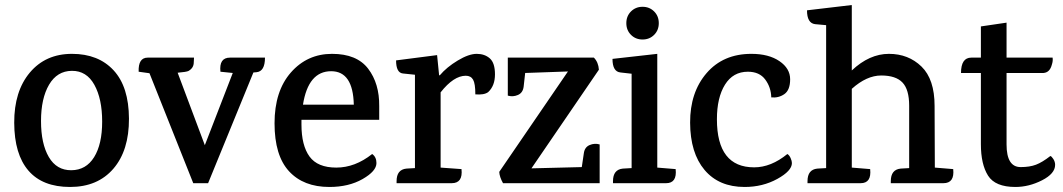

<svg xmlns="http://www.w3.org/2000/svg" viewBox="-20 -728 4226 763"><path d="M265.5 -446.5Q207 -446 175 -391.5Q143 -337 143 -247Q143 -157 174 -104Q205 -51 263.5 -51.5Q322 -52 354 -103.5Q386 -155 386 -245Q386 -335 355 -391Q324 -447 265.5 -446.5ZM36.5 -240Q36 -365 98.5 -439.5Q161 -514 266 -514Q371 -514 431.5 -448.5Q492 -383 492.5 -256.5Q493 -130 430.5 -57.5Q368 15 258.5 15Q149 15 93 -50Q37 -115 36.5 -240Z M751 -499 750 -480Q750 -458 729 -446Q721 -442 686 -439L794 -151L905 -438L856 -443Q850 -499 894 -499H1033Q1033 -444 999 -441L987 -440L807 0H748L574 -437L531 -443Q529 -499 567 -499Z M1178 -252V-233Q1178 -150 1210 -106Q1242 -62 1316.5 -62Q1391 -62 1459 -116Q1476 -104 1476 -80Q1476 -48 1421 -16.5Q1366 15 1289 15Q1186 15 1128.5 -47.5Q1071 -110 1071 -238Q1071 -366 1136 -440Q1201 -514 1299.5 -514Q1398 -514 1443 -455Q1488 -396 1487 -306V-252ZM1296 -445Q1205 -445 1184 -312H1386Q1383 -445 1296 -445Z M1920 -362Q1904 -350 1869 -353Q1869 -396 1860 -411.5Q1851 -427 1831 -427Q1783 -427 1731 -361V-62L1814 -56Q1820 0 1775 0H1556Q1556 0 1556 -8Q1556 -54 1595 -58L1629 -60V-431L1581 -436Q1554 -439 1554 -488L1717 -509L1725 -429H1728Q1755 -461 1799 -487.5Q1843 -514 1874.5 -514Q1906 -514 1926.5 -496Q1947 -478 1947 -432.5Q1947 -387 1920 -362Z M1998 -499H2340Q2358 -481 2360 -451L2092 -59L2292 -64L2300 -118Q2303 -143 2323 -151.5Q2343 -160 2363 -154V0H1979Q1965 -25 1964 -45L2237 -444L2067 -438L2061 -384Q2058 -359 2038 -350.5Q2018 -342 1998 -348Z M2627 0H2416V-8Q2416 -54 2455 -58L2490 -60V-435L2446 -440Q2414 -443 2414 -494L2592 -514V-62L2665 -56Q2671 0 2627 0ZM2598 -636Q2598 -608 2579.5 -589.5Q2561 -571 2533.5 -571Q2506 -571 2487.5 -589.5Q2469 -608 2469 -636Q2469 -664 2487.5 -682.5Q2506 -701 2533.5 -701Q2561 -701 2579.5 -682.5Q2598 -664 2598 -636Z M2966 -514Q3035 -514 3077.5 -485Q3120 -456 3120 -413Q3120 -370 3097 -354Q3074 -338 3045 -341Q3044 -381 3021 -412Q2998 -443 2952 -443Q2893 -443 2861 -391.5Q2829 -340 2829 -254Q2829 -63 2977 -63Q3044 -63 3109 -116Q3117 -111 3122 -99.5Q3127 -88 3127 -80Q3127 -49 3069 -17Q3011 15 2939 15Q2837 15 2780 -52.5Q2723 -120 2722.5 -240.5Q2722 -361 2788 -437.5Q2854 -514 2966 -514Z M3729 0H3520V-8Q3520 -54 3559 -58L3593 -60V-308Q3593 -372 3566.5 -400Q3540 -428 3482 -428Q3424 -428 3365 -375V-62L3438 -56Q3444 0 3400 0H3189V-8Q3189 -54 3228 -58L3263 -60V-628L3219 -632Q3187 -636 3187 -687L3365 -708V-448Q3435 -514 3512.5 -514Q3590 -514 3642 -463.5Q3694 -413 3694 -307L3695 -62L3768 -56Q3774 0 3729 0Z M3980 -438V-154Q3980 -64 4036 -64Q4072 -64 4097 -73.5Q4122 -83 4154 -108Q4159 -107 4166 -96Q4173 -85 4173 -73Q4173 -38 4121 -11.5Q4069 15 4015 15Q3935 15 3906.5 -30Q3878 -75 3878 -155V-438H3799Q3799 -499 3840 -499H3878V-623L3980 -638V-499H4163Q4165 -486 4160 -471Q4152 -440 4127 -438Z"/></svg>

Font: Karma SemiBold
Style: Regular
Weight: 600
Designer: Joana Correia
Foundry: Indian Type Foundry
Version: Version 1.202;PS 1.0;hotconv 1.0.78;makeotf.lib2.5.61930; tt